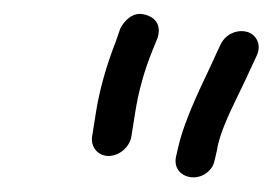

<svg xmlns="http://www.w3.org/2000/svg" viewBox="-20 -643 382 269"><path d="M281.1 -420 284.2 -433.6 284.2 -434C286.4 -447.8 293.8 -468.7 306.9 -495.7C320.3 -523.3 329.1 -542 333.3 -551.4L339.3 -564.2C347.4 -580.8 338.6 -594.3 327.1 -598.1C315.7 -601.8 297.6 -598 289.1 -580.8L282.9 -567.6C278.7 -558.1 273.3 -546.5 266.3 -531.8C247.3 -491.9 235 -460.5 229.7 -436.9L226.4 -422.4L226.3 -422C223.4 -403.3 238.5 -394.3 251.3 -394.5C258.1 -394.6 266.3 -397.1 272.7 -403.6C277.2 -408 279.3 -411.6 281.1 -420ZM164.1 -452 169.5 -486C174.2 -515.7 182.3 -544.6 193.9 -573L200.6 -589.5L200.8 -589.9C202.8 -596.3 203.4 -603.4 200.6 -609.4C196.9 -617.7 188.7 -621.5 180.2 -623.1C165.8 -625.8 154.2 -614.3 148.6 -603L148.2 -602.1L142.5 -585.6C129.1 -551.3 119.5 -517.6 114.5 -486L109.1 -452C106.7 -437 117.2 -424.5 132.2 -424.5C147.3 -424.5 161.7 -437 164.1 -452Z"/></svg>

Font: MewTooHand
Style: BdIta
Weight: 400
Designer: Mew Too, Robert Jablonski
Version: Version 0.77